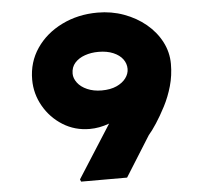

<svg xmlns="http://www.w3.org/2000/svg" viewBox="-52 -774 879 828"><g transform="rotate(-5 388.0 -360.0)"><path d="M266 0 262 -10 544 -452 585 -417Q575 -378 549 -343Q523 -308 486 -281Q449 -254 407 -238.5Q365 -223 323 -223Q259 -223 207 -255.5Q155 -288 124.5 -341.5Q94 -395 94 -456Q94 -532 134.5 -591.5Q175 -651 245 -685.5Q315 -720 400 -720Q460 -720 513.5 -700.5Q567 -681 608 -647Q649 -613 672.5 -568Q696 -523 696 -472Q696 -422 683 -376.5Q670 -331 649.5 -291.5Q629 -252 609 -221.5Q589 -191 574 -174L465 0ZM389 -384Q427 -384 453.5 -396Q480 -408 494 -427Q508 -446 508 -467Q508 -490 494 -509Q480 -528 453 -539.5Q426 -551 389 -551Q357 -551 330 -541.5Q303 -532 286.5 -513.5Q270 -495 270 -467Q270 -447 284.5 -427.5Q299 -408 326.5 -396Q354 -384 389 -384Z"/></g></svg>

Font: Lexend Tera Black
Style: Regular
Weight: 900
Version: Version 1.007